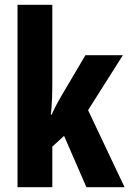

<svg xmlns="http://www.w3.org/2000/svg" viewBox="-20 -780 539 800"><path d="M198 -442V-760H53V0H198V-169L247 -214L340 0H499L347 -321L492 -550H336L235 -379C223 -359 208 -331 195 -302H192C197 -347 198 -394 198 -442Z"/></svg>

Font: Noto Sans Armenian ExtraCondensed ExtraBold
Style: Regular
Weight: 800
Width: 2
Designer: Monotype Design Team
Foundry: Monotype Imaging Inc.
Version: Version 2.008